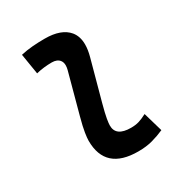

<svg xmlns="http://www.w3.org/2000/svg" viewBox="-176 -865 938 999"><g transform="rotate(-30 293.0 -366.0)"><path d="M366.2 9.8Q169.4 9.8 169.4 -167.5Q169.4 -183.1 174.1 -213.9Q178.7 -244.6 193.8 -300.3L258.8 -540.5Q262.7 -555.2 262.7 -567.4Q262.7 -585.4 253.9 -597.2Q239.3 -616.7 207 -616.7Q183.6 -616.7 159.9 -614Q136.2 -611.3 112.8 -605.5L92.8 -728.5Q128.9 -736.8 165 -739.5Q201.2 -742.2 237.3 -742.2Q336.4 -742.2 378.9 -690.9Q404.3 -659.7 404.3 -611.3Q404.3 -579.6 393.6 -540.5L328.1 -300.3Q314 -248 309.3 -220.7Q304.7 -193.4 304.7 -182.1Q303.7 -115.7 395 -115.7Q421.9 -115.7 442.4 -121.8Q462.9 -127.9 491.2 -142.6L524.9 -26.4Q490.7 -11.2 452.9 -0.7Q415 9.8 366.2 9.8Z"/></g></svg>

Font: CaskaydiaCove NF
Style: Bold Italic
Weight: 700
Italic angle: -10°
Designer: Aaron Bell
Foundry: Saja Typeworks
Version: Version 2111.001; VTT 6.35;Nerd Fonts 3.2.1